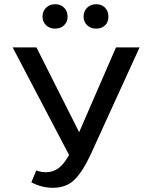

<svg xmlns="http://www.w3.org/2000/svg" viewBox="-20 -883 712 912"><path d="M643 -658 411 -150Q373 -68 334 -29.5Q295 9 231 9Q178 9 129 -17L152 -73Q177 -65 198 -65Q233 -65 259 -85Q285 -105 308 -147L40 -658H153L356 -255L531 -658ZM182 -804Q182 -830 199 -846.5Q216 -863 242 -863Q268 -863 284.5 -846.5Q301 -830 301 -804Q301 -779 284.5 -763Q268 -747 242 -747Q216 -747 199 -763Q182 -779 182 -804ZM377 -804Q377 -830 394 -846.5Q411 -863 437 -863Q463 -863 479 -846.5Q495 -830 495 -804Q495 -778 479 -762.5Q463 -747 437 -747Q411 -747 394 -763Q377 -779 377 -804Z"/></svg>

Font: Ysabeau Semibold
Style: Regular
Weight: 600
Designer: Christian Thalmann (Catharsis Fonts)
Version: Version 0.003